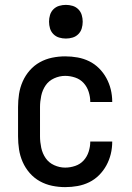

<svg xmlns="http://www.w3.org/2000/svg" viewBox="-20 -759 540 787"><path d="M247 8Q220 8 193.5 2.5Q167 -3 143.5 -16Q120 -29 102 -49.5Q84 -70 73 -95Q62 -120 58 -146.5Q54 -173 54 -200V-320Q54 -347 58 -373.5Q62 -400 73 -425Q84 -450 102 -470.5Q120 -491 143.5 -504Q167 -517 193.5 -522.5Q220 -528 247 -528Q273 -528 298 -523.5Q323 -519 345.5 -508Q368 -497 386 -479Q404 -461 416 -439Q428 -417 434 -392.5Q440 -368 440 -342V-341H350V-342Q350 -362 343.5 -382.5Q337 -403 323 -418.5Q309 -434 288.5 -441Q268 -448 247 -448Q224 -448 202 -438Q180 -428 167 -409Q154 -390 149 -366.5Q144 -343 144 -320V-200Q144 -177 149 -153.5Q154 -130 167 -111Q180 -92 202 -82Q224 -72 247 -72Q268 -72 288.5 -79Q309 -86 323 -101.5Q337 -117 343.5 -137.5Q350 -158 350 -178V-179H440V-178Q440 -152 434 -127.5Q428 -103 416 -81Q404 -59 386 -41Q368 -23 345.5 -12Q323 -1 298 3.5Q273 8 247 8ZM250 -601Q236 -601 222.5 -605Q209 -609 199 -619Q189 -629 185 -642.5Q181 -656 181 -670Q181 -684 185 -697.5Q189 -711 199 -721Q209 -731 222.5 -735Q236 -739 250 -739Q264 -739 277.5 -735Q291 -731 301 -721Q311 -711 315 -697.5Q319 -684 319 -670Q319 -656 315 -642.5Q311 -629 301 -619Q291 -609 277.5 -605Q264 -601 250 -601Z"/></svg>

Font: Iosevka SS18 Medium
Style: Regular
Weight: 500
Monospace: yes
Designer: Belleve Invis
Foundry: Belleve Invis
Version: Version 25.1.1; ttfautohint (v1.8.4)